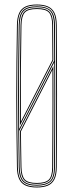

<svg xmlns="http://www.w3.org/2000/svg" viewBox="-20 -825 324 850"><path d="M143 5Q111.5 5 92.4 -4.1Q73.2 -13.2 64.4 -33.1Q55.5 -53 55 -85Q53.5 -169.5 52.8 -246.9Q52 -324.2 52 -399.5Q52 -474.8 52.8 -552.2Q53.5 -629.8 55 -714Q55.5 -746.5 64.4 -766.5Q73.2 -786.5 92.4 -795.8Q111.5 -805 143 -805Q172.2 -805 191.8 -796.6Q211.2 -788.2 221.1 -768.5Q231 -748.8 231.2 -714Q231.8 -634.2 232.1 -557.4Q232.5 -480.5 232.5 -403.6Q232.5 -326.8 232.1 -247.8Q231.8 -168.8 231.2 -85Q231 -51 221.1 -31.2Q211.2 -11.5 191.8 -3.2Q172.2 5 143 5ZM143 -15Q180.8 -15 195.8 -29.6Q210.8 -44.2 211 -83.5Q211.5 -162.2 211.9 -230.5Q212.2 -298.8 212.4 -367.5Q212.5 -436.2 212.2 -516L72.8 -243.2Q73 -219.8 73.1 -207.9Q73.2 -196 73.4 -184.4Q73.5 -172.8 73.9 -150.9Q74.2 -129 75 -85.2Q75.8 -46 89.8 -30.5Q103.8 -15 143 -15ZM143 -11Q102.2 -11 87 -27.5Q71.8 -44 71 -85.2Q70.8 -108.2 70.4 -127.9Q70 -147.5 69.6 -174.1Q69.2 -200.8 68.8 -244.2L216.2 -532.5Q216.8 -472.8 216.6 -399.5Q216.5 -326.2 216.1 -246Q215.8 -165.8 215.2 -85Q215 -43.5 199 -27.2Q183 -11 143 -11ZM143 -7Q183 -7 201 -23.4Q219 -39.8 219.2 -85Q219.8 -160.5 220.1 -241.2Q220.5 -322 220.6 -400.8Q220.8 -479.5 220.2 -549L64.8 -245.2Q65 -221.2 65.1 -210.2Q65.2 -199.2 65.4 -188.4Q65.5 -177.5 65.9 -154.9Q66.2 -132.2 67 -85.2Q67.8 -41.5 84.5 -24.2Q101.2 -7 143 -7ZM143 1Q171.8 1 190.4 -7Q209 -15 218 -33.9Q227 -52.8 227.2 -85Q227.8 -163.8 228.1 -240.4Q228.5 -317 228.5 -394.1Q228.5 -471.2 228.1 -550.6Q227.8 -630 227.2 -714Q227 -747 218 -766Q209 -785 190.4 -793Q171.8 -801 143 -801Q113 -801 94.8 -792.4Q76.5 -783.8 68 -764.8Q59.5 -745.8 59 -714Q57.5 -626.2 56.8 -548.4Q56 -470.5 56 -396.2Q56 -322 56.8 -245.8Q57.5 -169.5 59 -85Q59.8 -38.2 79 -18.6Q98.2 1 143 1ZM143 -3Q99.2 -3 81.5 -21.6Q63.8 -40.2 63 -85Q61.5 -172.2 60.8 -250Q60 -327.8 60 -402.2Q60 -476.8 60.8 -553.2Q61.5 -629.8 63 -714Q63.8 -760 81.5 -778.5Q99.2 -797 143 -797Q184.2 -797 203.6 -779.4Q223 -761.8 223.2 -714Q223.8 -636 224.1 -559.1Q224.5 -482.2 224.5 -404.9Q224.5 -327.5 224.1 -248Q223.8 -168.5 223.2 -85Q223 -38 203.5 -20.5Q184 -3 143 -3ZM64.8 -253.8 220 -557.5Q220 -582.8 219.8 -608.1Q219.5 -633.5 219.4 -659.8Q219.2 -686 219 -714Q218.8 -756.5 202.9 -774.8Q187 -793 143 -793Q101.2 -793 84.5 -775.6Q67.8 -758.2 67 -713.8Q65.8 -630.8 64.9 -558.5Q64 -486.2 64 -413Q64 -339.8 64.8 -253.8ZM68.5 -270.2Q68 -356.8 68.1 -429.5Q68.2 -502.2 69 -571Q69.8 -639.8 71 -713.8Q71.8 -755.8 87 -772.4Q102.2 -789 143 -789Q185.5 -789 200.1 -771.6Q214.8 -754.2 215 -714Q215.2 -672.5 215.5 -634.2Q215.8 -596 216 -558.8ZM72.5 -286.5 212 -559.5Q211.8 -596.8 211.5 -634.6Q211.2 -672.5 211 -714Q210.8 -753.2 197 -769.1Q183.2 -785 143 -785Q103.5 -785 89.6 -769.2Q75.8 -753.5 75 -713.8Q72.8 -586.5 72.2 -486.1Q71.8 -385.8 72.5 -286.5Z"/></svg>

Font: Big Shoulders Inline Display SC Thin
Style: Regular
Weight: 100
Designer: Patric King
Foundry: XO Type Co
Version: Version 2.002